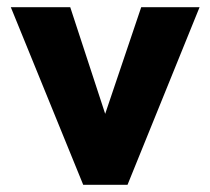

<svg xmlns="http://www.w3.org/2000/svg" viewBox="-20 -513 584 533"><path d="M10 -493H175L272 -197L372 -493H534L334 0H211Z"/></svg>

Font: HK Grotesk Black
Style: Regular
Weight: 900
Designer: Alfredo Marco Pradil
Foundry: Hanken Design Co.
Version: Version 3.001